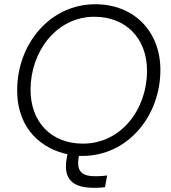

<svg xmlns="http://www.w3.org/2000/svg" viewBox="-20 -728 806 905"><path d="M395 156C415 158 451 158 475 154L485 99C461 103 428 103 411 102C362 98 342 73 350 19L352 7H368C583 7 736 -182 736 -398C736 -580 612 -708 429 -708C215 -708 61 -520 61 -303C61 -112 185 -25 298 -1L295 15C278 104 312 149 395 156ZM371 -51C221 -51 124 -153 124 -305C124 -484 245 -649 425 -649C573 -649 673 -548 673 -394C673 -214 552 -51 371 -51Z"/></svg>

Font: Fixel Display 20240404 Light
Style: Italic
Weight: 300
Italic angle: -10°
Designer: AlfaBravo + MacPaw
Foundry: Kyrylo Tkachov, Marchela Mozhyna, Serhii Makarenko, Maria Weinstein, Zakhar Kryvoshyya
Version: Version 1.211;Glyphs 3.2 (3225)